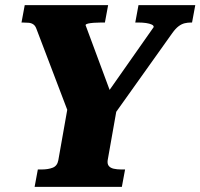

<svg xmlns="http://www.w3.org/2000/svg" viewBox="-20 -730 783 750"><path d="M115.2 0 127.8 -68H142.6Q168.2 -68 186 -75Q203.8 -82 207.8 -104L246.4 -322.2L251.8 -277.2L122.8 -616Q118.4 -629 110.6 -634.5Q102.8 -640 92.5 -641Q82.2 -642 69.4 -642H64L76.6 -710H402.4L389.8 -642H374.2Q360.4 -642 346.6 -641Q332.8 -640 324 -638Q315.2 -636 314.2 -632L422 -341.6L373.2 -329L580.2 -624Q581.2 -630 572.8 -634Q564.4 -638 550.8 -640Q537.2 -642 521.8 -642H508.4L521 -710H742.8L730.2 -642H725.8Q713.4 -642 701.5 -639.2Q689.6 -636.4 677.8 -627.6Q666 -618.8 653.2 -601L421.2 -275.2L439.2 -322.2L400.6 -104Q398.6 -90 404.8 -82Q411 -74 424 -71Q437 -68 453.8 -68H468.6L456 0Z"/></svg>

Font: Roboto Serif 20pt
Style: Italic
Weight: 400
Italic angle: -10°
Designer: Greg Gazdowicz
Foundry: Commercial Type
Version: Version 1.008